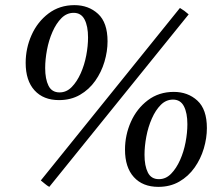

<svg xmlns="http://www.w3.org/2000/svg" viewBox="-20 -719 868 748"><path d="M210 -329Q149 -329 114.5 -367Q80 -405 80 -474Q80 -531 103 -582.5Q126 -634 169 -666.5Q212 -699 270 -699Q325 -699 362 -665Q399 -631 399 -558Q399 -519 387 -478.5Q375 -438 351 -404Q327 -370 291.5 -349.5Q256 -329 210 -329ZM212 -359Q239 -359 259.5 -380Q280 -401 294.5 -433.5Q309 -466 316 -503Q323 -540 323 -573Q323 -617 309.5 -643Q296 -669 267 -669Q240 -669 219.5 -648.5Q199 -628 184.5 -595Q170 -562 163 -524.5Q156 -487 156 -454Q156 -411 169 -385Q182 -359 212 -359ZM715 -663 172 9Q163 4 155.5 -2.5Q148 -9 139 -16L681 -688Q691 -682 698.5 -676.5Q706 -671 715 -663ZM597 9Q536 9 501.5 -29Q467 -67 467 -136Q467 -193 490 -244.5Q513 -296 556 -328.5Q599 -361 657 -361Q712 -361 749 -327Q786 -293 786 -220Q786 -181 774 -140.5Q762 -100 738 -66Q714 -32 678.5 -11.5Q643 9 597 9ZM599 -21Q626 -21 646.5 -42Q667 -63 681.5 -95.5Q696 -128 703 -165Q710 -202 710 -235Q710 -279 696.5 -305Q683 -331 654 -331Q627 -331 606.5 -310.5Q586 -290 571.5 -257Q557 -224 550 -186.5Q543 -149 543 -116Q543 -73 556 -47Q569 -21 599 -21Z"/></svg>

Font: Tiro Bangla
Style: Italic
Weight: 400
Italic angle: -11°
Designer: Bangla: John Hudson & Fiona Ross, assisted by Neelakash Kshetrimayum. Latin: John Hudson with Paul Hanslow, assisted by 
Foundry: Tiro Typeworks Ltd.
Version: Version 1.60